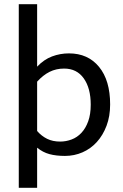

<svg xmlns="http://www.w3.org/2000/svg" viewBox="-20 -730 581 910"><path d="M502 -235Q502 -179 485 -134Q468 -89 439 -57Q410 -25 371 -8Q332 9 288 9Q246 9 214.5 0.5Q183 -8 156 -30V160H69V-710H156V-414Q188 -448 226.5 -462.5Q265 -477 307 -477Q397 -477 449.5 -413Q502 -349 502 -235ZM410 -234Q410 -312 377 -358.5Q344 -405 284 -405Q246 -405 215 -389.5Q184 -374 156 -343V-109Q177 -85 203.5 -72Q230 -59 265 -59Q293 -59 319.5 -69Q346 -79 366 -100.5Q386 -122 398 -155Q410 -188 410 -234Z"/></svg>

Font: Mukta Mahee
Style: Regular
Weight: 400
Designer: Shuchita Grover, Noopur Datye, Girish Dalvi, Yashodeep Gholap
Foundry: Ek Type
Version: Version 2.538;PS 1.000;hotconv 16.6.51;makeotf.lib2.5.65220;